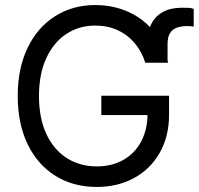

<svg xmlns="http://www.w3.org/2000/svg" viewBox="-20 -737 794 767"><path d="M560.5 -486.3 564.5 -562.5Q567.4 -608.4 584 -640.6Q600.6 -672.9 631.3 -689.5Q662.1 -706.1 706.1 -706.1Q723.6 -706.1 734.9 -705.6Q746.1 -705.1 753.9 -701.2V-630.9Q740.2 -632.8 727.5 -632.8Q704.1 -632.8 686.5 -626.5Q668.9 -620.1 659.2 -604.5Q649.4 -588.9 649.4 -562.5V-486.3ZM360.4 -634.8Q296.9 -634.8 246.1 -602.1Q195.3 -569.3 165.5 -505.9Q135.7 -442.4 135.7 -353.5Q135.7 -264.6 165.5 -201.2Q195.3 -137.7 247.6 -105Q299.8 -72.3 366.2 -72.3Q426.8 -72.3 472.7 -98.1Q518.6 -124 543.9 -171.9Q569.3 -219.7 569.3 -282.2L595.7 -277.3H384.8V-354.5H655.3V-278.3Q655.3 -192.4 618.2 -127Q581.1 -61.5 515.6 -25.9Q450.2 9.8 366.2 9.8Q272.5 9.8 201.2 -34.7Q129.9 -79.1 90.3 -161.1Q50.8 -243.2 50.8 -353.5Q50.8 -463.9 90.3 -545.9Q129.9 -627.9 200.2 -672.4Q270.5 -716.8 360.4 -716.8Q434.6 -716.8 496.1 -688Q557.6 -659.2 598.1 -606.9Q638.7 -554.7 651.4 -486.3H560.5Q545.9 -532.2 517.6 -565.4Q489.3 -598.6 449.7 -616.7Q410.2 -634.8 360.4 -634.8Z"/></svg>

Font: Pretendard GOV Variable
Style: Regular
Weight: 400
Designer: Base glyphs from Inter by Rasmus Andersson; Hangul glyphs from Noto Sans CJK(Source Han Sans) by Jang Soo-young and Kang
Foundry: Kil Hyung-jin
Version: Version 1.307;Glyphs 3.2 (3192)